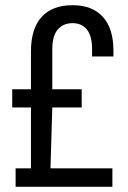

<svg xmlns="http://www.w3.org/2000/svg" viewBox="-20 -718 491 738"><path d="M40 0V-71H99V-305H27V-375H99V-520Q99 -608 140 -653Q181 -698 259 -698Q335 -698 375.5 -653Q416 -608 416 -524V-501H334V-528Q334 -580 314 -604.5Q294 -629 259 -629Q223 -629 202 -604.5Q181 -580 181 -529V-375H294V-305H181L174 -71H412V0Z"/></svg>

Font: Archivo Condensed
Style: Regular
Weight: 400
Width: 3
Designer: Hector Gatti
Foundry: Omnibus-Type
Version: Version 2.001; ttfautohint (v1.8.3)